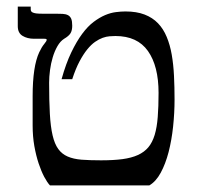

<svg xmlns="http://www.w3.org/2000/svg" viewBox="-20 -560 621 580"><path d="M128.4 -310.5Q128.4 -254.9 130.6 -216.1Q132.8 -177.2 138.9 -151.1Q145 -125 156 -109.9Q167 -94.7 184.3 -87.2Q201.7 -79.6 226.3 -77.6Q251 -75.7 285.2 -75.7Q322.8 -75.7 350.1 -79.3Q377.4 -83 396.7 -91.8Q416 -100.6 428.2 -115.2Q440.4 -129.9 447.3 -152.6Q454.1 -175.3 456.5 -206.5Q459 -237.8 459 -279.3Q459 -360.4 427 -405.8Q395 -451.2 328.6 -451.2Q320.8 -451.2 311 -450.4Q301.3 -449.7 290.3 -445.8Q279.3 -441.9 267.3 -433.6Q255.4 -425.3 243.7 -410.9Q231.9 -396.5 220.2 -374.5Q208.5 -352.5 198.2 -320.8H166Q179.2 -368.2 195.3 -401.6Q211.4 -435.1 228.3 -457.8Q245.1 -480.5 262.9 -493.9Q280.8 -507.3 297.6 -514.4Q314.5 -521.5 330.1 -523.4Q345.7 -525.4 358.9 -525.4Q392.6 -525.4 416.7 -516.1Q440.9 -506.8 457.3 -489.7Q473.6 -472.7 483.6 -448.5Q493.7 -424.3 498.8 -394.8Q503.9 -365.2 505.6 -331.1Q507.3 -296.9 507.3 -259.3Q507.3 -218.8 502.9 -177.5Q498.5 -136.2 489.3 -100.6Q480 -64.9 465.6 -38.3Q451.2 -11.7 431.2 0H130.9Q122.6 -8.8 113.5 -25.9Q104.5 -43 96.7 -66.4Q88.9 -89.8 83.7 -118.9Q78.6 -147.9 78.6 -180.7V-269.5Q78.6 -359.9 98.6 -402.3Q106 -418 113.5 -427Q121.1 -436 121.1 -439.9Q121.1 -442.9 114.3 -442.9H83Q62.5 -442.9 48.1 -451.7Q33.7 -460.4 33.7 -481V-540H72.8V-531.7Q72.8 -528.8 74 -526.4Q75.2 -523.9 78.9 -522.2Q82.5 -520.5 89.1 -519.5Q95.7 -518.6 106.4 -518.6H147Q159.7 -518.6 169.2 -518.1Q178.7 -517.6 185.3 -514.2Q191.9 -510.7 195.1 -503.4Q198.2 -496.1 198.2 -482.4Q198.2 -468.3 193.1 -459.7Q188 -451.2 173.8 -442.9Q162.1 -435.5 153.6 -420.7Q145 -405.8 139.4 -387.2Q133.8 -368.7 131.1 -348.4Q128.4 -328.1 128.4 -310.5Z"/></svg>

Font: Arian AMU Serif
Style: Regular
Weight: 400
Designer: Ruben Hakobyan (Tarumian)
Foundry: Ruben Hakobyan (Tarumian)
Version: Version 1.002